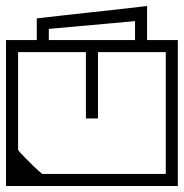

<svg xmlns="http://www.w3.org/2000/svg" viewBox="-40 -617 610 637"><path d="M-20 -357H20Q20 -329.5 20 -313Q20 -296.5 20 -281.2Q20 -266 20 -242Q20 -242 20 -242Q20 -242 20 -242Q20 -242 20 -242Q20 -242 20 -242Q20 -217 20 -204Q20 -191 20 -182.2Q20 -173.5 20 -161.8Q20 -150 20 -127H-20ZM550 -357V-127H510Q510 -150 510 -161.8Q510 -173.5 510 -182.2Q510 -191 510 -204Q510 -217 510 -242Q510 -242 510 -242Q510 -242 510 -242Q510 -242 510 -242Q510 -242 510 -242Q510 -266 510 -281.2Q510 -296.5 510 -313Q510 -329.5 510 -357ZM-20 -279H20V-120Q20 -118.5 27.8 -110Q35.5 -101.5 47 -89.8Q58.5 -78 70.5 -66.5Q82.5 -55 91 -47.5Q99.5 -40 101 -40Q101 -40 101 -40Q101 -40 101 -40Q101 -40 101 -40Q101 -40 118.2 -40Q135.5 -40 161 -40Q186.5 -40 212 -40Q237.5 -40 254.8 -40Q272 -40 272 -40Q272 -30.5 272 -20.2Q272 -10 272 0Q272 0 272 0Q272 0 272 0Q272 0 272 0Q272 0 272 0Q272 0 272 0Q268.5 0 246 0Q223.5 0 190.2 0Q157 0 120.8 0Q84.5 0 52.5 0Q20.5 0 0.2 0Q-20 0 -20 0Q-20 0 -20 0Q-20 0 -20 0Q-20 0 -20 0Q-20 0 -20 0Q-20 0 -20 -20.2Q-20 -40.5 -20 -72.2Q-20 -104 -20 -139.5Q-20 -175 -20 -206.8Q-20 -238.5 -20 -258.8Q-20 -279 -20 -279ZM-20 -205Q-20 -205 -20 -225.2Q-20 -245.5 -20 -277.2Q-20 -309 -20 -344.5Q-20 -380 -20 -411.8Q-20 -443.5 -20 -463.8Q-20 -484 -20 -484Q-20 -484 -20 -484Q-20 -484 -20 -484Q-20 -484 -20 -484Q-20 -484 -20 -484Q-20 -484 1 -484Q22 -484 55.2 -484Q88.5 -484 126 -484Q163.5 -484 196.8 -484Q230 -484 251 -484Q272 -484 272 -484Q272 -484 272 -484Q272 -484 272 -484Q272 -484 272 -484Q272 -484 272 -484Q272 -484 272 -484Q272 -474.5 272 -464.2Q272 -454 272 -444Q272 -444 253.8 -444Q235.5 -444 206.8 -444Q178 -444 146 -444Q114 -444 85.2 -444Q56.5 -444 38.2 -444Q20 -444 20 -444Q20 -444 20 -444Q20 -444 20 -444Q20 -444 20 -444Q20 -444 20 -444Q20 -444 20 -444Q20 -444 20 -444Q20 -444 20 -444Q20 -444 20 -444Q20 -444 20 -444Q20 -444 20 -444Q20 -444 20 -444Q20 -444 20 -444Q20 -444 20 -444Q20 -444 20 -426.8Q20 -409.5 20 -382.2Q20 -355 20 -324.5Q20 -294 20 -266.8Q20 -239.5 20 -222.2Q20 -205 20 -205ZM550 -205H510Q510 -205 510 -222.2Q510 -239.5 510 -266.8Q510 -294 510 -324.5Q510 -355 510 -382.2Q510 -409.5 510 -426.8Q510 -444 510 -444Q510 -444 510 -444Q510 -444 510 -444Q510 -444 510 -444Q510 -444 510 -444Q510 -444 510 -444Q510 -444 510 -444Q510 -444 510 -444Q510 -444 510 -444Q510 -444 510 -444Q510 -444 510 -444Q510 -444 510 -444Q510 -444 510 -444Q510 -444 510 -444Q510 -444 491.8 -444Q473.5 -444 444.8 -444Q416 -444 384 -444Q352 -444 323.2 -444Q294.5 -444 276.2 -444Q258 -444 258 -444Q258 -454 258 -464.2Q258 -474.5 258 -484Q258 -484 258 -484Q258 -484 258 -484Q258 -484 258 -484Q258 -484 258 -484Q258 -484 258 -484Q258 -484 279 -484Q300 -484 333.2 -484Q366.5 -484 404 -484Q441.5 -484 474.8 -484Q508 -484 529 -484Q550 -484 550 -484Q550 -484 550 -484Q550 -484 550 -484Q550 -484 550 -484Q550 -484 550 -484Q550 -484 550 -463.8Q550 -443.5 550 -411.8Q550 -380 550 -344.5Q550 -309 550 -277.2Q550 -245.5 550 -225.2Q550 -205 550 -205ZM550 -279Q550 -279 550 -258.8Q550 -238.5 550 -206.8Q550 -175 550 -139.5Q550 -104 550 -72.2Q550 -40.5 550 -20.2Q550 0 550 0Q550 0 550 0Q550 0 550 0Q550 0 550 0Q550 0 550 0Q550 0 529 0Q508 0 474.8 0Q441.5 0 404 0Q366.5 0 333.2 0Q300 0 279 0Q258 0 258 0Q258 0 258 0Q258 0 258 0Q258 0 258 0Q258 0 258 0Q258 0 258 0Q258 -10 258 -20.2Q258 -30.5 258 -40Q258 -40 276.2 -40Q294.5 -40 323.2 -40Q352 -40 384 -40Q416 -40 444.8 -40Q473.5 -40 491.8 -40Q510 -40 510 -40Q510 -40 510 -40Q510 -40 510 -40Q510 -40 510 -40Q510 -40 510 -40Q510 -40 510 -40Q510 -40 510 -40Q510 -40 510 -40Q510 -40 510 -40Q510 -40 510 -40Q510 -40 510 -40Q510 -40 510 -40Q510 -40 510 -40Q510 -40 510 -40Q510 -40 510 -57.2Q510 -74.5 510 -101.8Q510 -129 510 -159.5Q510 -190 510 -217.2Q510 -244.5 510 -261.8Q510 -279 510 -279ZM249 -446Q249 -446 257 -446Q265 -446 273 -446Q281 -446 281 -446Q282.5 -446 283.2 -446Q284 -446 284.5 -445.5Q285 -445 285 -444.2Q285 -443.5 285 -442Q285 -442 285 -442Q285 -442 285 -442Q285 -442 285 -442Q285 -442 285 -442Q285 -442 285 -442Q285 -442 285 -426.5Q285 -411 285 -386.8Q285 -362.5 285 -335Q285 -307.5 285 -283.2Q285 -259 285 -243.5Q285 -228 285 -228Q285 -226 284.8 -225.2Q284.5 -224.5 283.8 -224.2Q283 -224 281 -224Q281 -224 273 -224Q265 -224 257 -224Q249 -224 249 -224Q247 -224 246.2 -224.2Q245.5 -224.5 245.2 -225.2Q245 -226 245 -228Q245 -228 245 -243.5Q245 -259 245 -283.2Q245 -307.5 245 -335Q245 -362.5 245 -386.8Q245 -411 245 -426.5Q245 -442 245 -442Q245 -442 245 -442Q245 -442 245 -442Q245 -442 245 -442Q245 -442 245 -442Q245 -442 245 -442Q245 -443.5 245 -444.2Q245 -445 245.5 -445.5Q246 -446 246.8 -446Q247.5 -446 249 -446ZM82 -464Q82 -466 82 -470Q82 -474 82 -483.2Q82 -492.5 82 -510Q82 -527.5 82 -556Q82 -556 82 -556Q82 -556 82 -556Q82 -556 108.5 -559Q135 -562 176.5 -566.8Q218 -571.5 265 -576.5Q312 -581.5 353.5 -586.2Q395 -591 421.5 -594Q448 -597 448 -597Q448 -597 448 -597Q448 -597 448 -597Q448 -568 448 -547.5Q448 -527 448 -512.8Q448 -498.5 448 -489.2Q448 -480 448 -474Q448 -468 448 -464H408Q408 -471 408 -477.2Q408 -483.5 408 -491.8Q408 -500 408 -513Q408 -526 408 -547Q408 -547 408 -547Q408 -547 408 -547Q408 -547 387.2 -545Q366.5 -543 334 -540.2Q301.5 -537.5 265 -534Q228.5 -530.5 196 -527.8Q163.5 -525 142.8 -523Q122 -521 122 -521Q122 -521 122 -521Q122 -521 122 -521Q122 -506 122 -497Q122 -488 122 -480.8Q122 -473.5 122 -464Z"/></svg>

Font: Honk
Style: Regular
Weight: 400
Designer: Noopur Datye & Yesha Goshar
Foundry: Ek Type
Version: Version 1.000